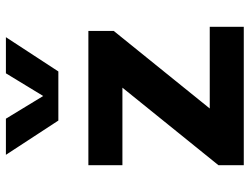

<svg xmlns="http://www.w3.org/2000/svg" viewBox="-119 -739 858 660"><g transform="rotate(-90 310.0 -409.0)"><path d="M533.7 -534.2V-447.1L242.9 -87.1L220.8 -117H547.9V0H72.1V-87.1L362.8 -447.1L391.3 -417.2H72.1V-534.2ZM225.6 -637.4H394.4L512.2 -817.7H388L310 -689.5L232 -817.7H107.8Z"/></g></svg>

Font: Monaspace Neon Var
Style: Regular
Weight: 400
Designer: Riley Cran and the Lettermatic Team
Version: Version 1.000 (Monaspace Neon Var)